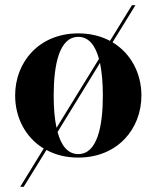

<svg xmlns="http://www.w3.org/2000/svg" viewBox="-20 -599 604 742"><path d="M38.5 -230C38.5 -144.5 78.5 -67.5 149 -25L58 123H71.5L159.5 -19.5C194 -0.5 235.5 10 282.5 10C433.5 10 526.5 -100 526.5 -230C526.5 -315.5 486 -393 415 -435.5L503.5 -579H490L405 -441C370.5 -459.5 329.5 -470 282.5 -470C131.5 -470 38.5 -360 38.5 -230ZM187.5 -230C187.5 -349 209 -456.5 282.5 -456.5C324 -456.5 348.5 -422.5 362.5 -371.5L198.5 -105C190.5 -141.5 187.5 -185 187.5 -230ZM377.5 -230C377.5 -111 356 -3.5 282.5 -3.5C241 -3.5 216 -38 202.5 -89L366.5 -356C374 -319 377.5 -275.5 377.5 -230Z"/></svg>

Font: Bodoni* 16pt
Style: Bold
Weight: 700
Version: Version 2.3